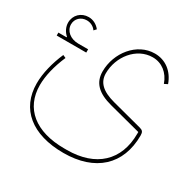

<svg xmlns="http://www.w3.org/2000/svg" viewBox="-154 -619 1025 1019"><g transform="rotate(30 358.0 -110.0)"><path d="M15 -282H196V-302H136C87 -302 51 -332 51 -372C51 -406 78 -432 114 -432C137 -432 158 -421 170 -403L183 -417C166 -439 141 -452 114 -452C68 -452 33 -418 33 -372C33 -347 45 -321 66 -303L65 -300H15ZM357 240C551 240 666 134 666 -45C666 -66 660 -74 642 -79L456 -128C377 -149 341 -184 341 -239C341 -341 416 -437 515 -437C571 -437 616 -402 636 -344L656 -354C632 -421 580 -460 515 -460C405 -460 321 -353 321 -239C321 -171 362 -129 451 -106L646 -55V-45C646 120 542 217 365 217H349C173 217 69 133 69 -10C69 -66 85 -133 115 -202L97 -210C68 -143 50 -72 50 -10C50 147 164 240 357 240Z"/></g></svg>

Font: IBM Plex Arabic Thin
Style: Regular
Weight: 100
Designer: Mike Abbink, Paul van der Laan, Pieter van Rosmalen, Wael Morcos, Khajak Apelian
Foundry: Bold Monday
Version: Version 1.0